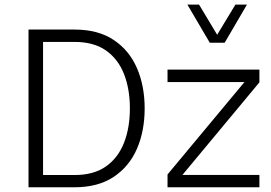

<svg xmlns="http://www.w3.org/2000/svg" viewBox="-20 -792 1144 812"><path d="M591.8 -333.5Q591.8 -237.8 559.1 -162.6Q526.4 -87.4 460.4 -43.7Q394.5 0 295.4 0H100.6V-667H295.4Q394.5 -667 460.4 -623.3Q526.4 -579.6 559.1 -504.2Q591.8 -428.7 591.8 -333.5ZM529.3 -333.5Q529.3 -415.5 504.4 -479Q479.5 -542.5 428 -578.6Q376.5 -614.7 295.4 -614.7H162.1V-51.8H295.4Q376.5 -51.8 428 -88.1Q479.5 -124.5 504.4 -188Q529.3 -251.5 529.3 -333.5ZM688.5 -444.8V-497.6H1077.1V-443.8L751.5 -52.2H1077.1V0H688.5V-54.2L1013.7 -444.8ZM772.5 -772.5H821.8L898.4 -645L975.6 -772.5H1024.4L930.2 -611.3H867.2Z"/></svg>

Font: Estedad-FD Light
Style: Regular
Weight: 300
Designer: Amin Abedi
Version: Version 7.3